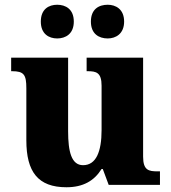

<svg xmlns="http://www.w3.org/2000/svg" viewBox="-20 -779 720 809"><path d="M434 -617C467 -617 503 -636 503 -688C503 -741 467 -759 434 -759C397 -759 363 -741 363 -688C363 -636 397 -617 434 -617ZM221 -617C256 -617 291 -636 291 -688C291 -741 256 -759 221 -759C186 -759 152 -741 152 -688C152 -636 186 -617 221 -617ZM260 10C330 10 377 -17 408 -67H413L438 0H654V-57H644C607 -57 583 -61 583 -119V-536H345V-479H349C385 -479 408 -474 408 -418V-231C408 -140 385 -83 330 -83C281 -83 267 -140 267 -226V-536H27V-479H31C81 -479 91 -464 91 -407V-188C91 -55 140 10 260 10Z"/></svg>

Font: Noto Serif Gurmukhi ExtraBold
Style: Regular
Weight: 800
Designer: Vaibhav Singh and the Monotype Design Team
Foundry: Monotype Imaging Inc.
Version: Version 2.004